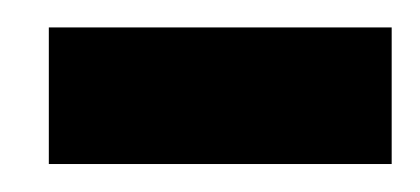

<svg xmlns="http://www.w3.org/2000/svg" viewBox="-20 -396 306 140"><path d="M265.6 -376V-276.4H15.6V-376Z"/></svg>

Font: Vancouver Drive
Style: Bold
Weight: 700
Designer: Valery Zaveryaev
Foundry: Cyreal (www.cyreal.org)
Version: Version 1.01